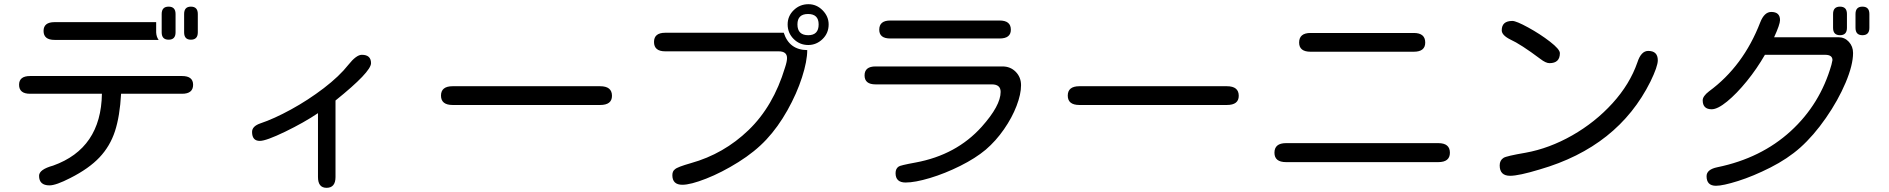

<svg xmlns="http://www.w3.org/2000/svg" viewBox="-20 -816 9040 919"><path d="M167 25.4Q167 -4.9 234.4 -23.4Q463.9 -105.5 467.8 -367.2H124Q71.3 -367.2 71.3 -410.2Q71.3 -452.1 124 -452.1H851.6Q904.3 -452.1 904.3 -410.2Q904.3 -367.2 851.6 -367.2H559.6Q553.7 -259.8 530.3 -188Q506.8 -116.2 456.1 -62.5Q405.3 -8.8 316.4 36.1Q248 71.3 216.8 71.3Q167 71.3 167 25.4ZM241.2 -710H727.5V-661.1Q728.5 -639.6 739.3 -625H241.2Q188.5 -625 188.5 -668Q188.5 -710 241.2 -710ZM753.9 -749Q753.9 -784.2 787.1 -784.2Q820.3 -784.2 820.3 -749V-661.1Q820.3 -626 787.1 -626Q753.9 -626 753.9 -661.1ZM861.3 -749Q861.3 -784.2 893.6 -784.2Q926.8 -784.2 926.8 -749V-661.1Q926.8 -626 893.6 -626Q861.3 -626 861.3 -661.1Z M1502 31.2V-274.4Q1435.5 -229.5 1344.7 -185.5Q1253.9 -141.6 1223.6 -141.6Q1186.5 -141.6 1186.5 -184.6Q1186.5 -211.9 1226.6 -225.6Q1291 -247.1 1373 -292Q1455.1 -336.9 1529.8 -394Q1604.5 -451.2 1647.5 -505.9Q1685.5 -553.7 1711.9 -553.7Q1755.9 -553.7 1755.9 -513.7Q1755.9 -471.7 1585.9 -335V31.2Q1585.9 83 1543 83Q1502 83 1502 31.2Z M2090.8 -358.4Q2090.8 -403.3 2146.5 -403.3H2852.5Q2909.2 -403.3 2909.2 -357.4Q2909.2 -313.5 2852.5 -313.5H2146.5Q2090.8 -313.5 2090.8 -358.4Z M3198.2 22.5Q3198.2 2.9 3210.9 -5.9Q3221.7 -16.6 3287.1 -35.2Q3444.3 -79.1 3563 -193.4Q3681.6 -307.6 3737.3 -492.2Q3747.1 -521.5 3747.1 -538.1Q3747.1 -570.3 3707 -570.3H3164.1Q3110.4 -570.3 3110.4 -615.2Q3110.4 -659.2 3164.1 -659.2H3731.4Q3757.8 -577.1 3843.8 -576.2Q3843.8 -523.4 3818.8 -445.8Q3793.9 -368.2 3749 -288.1Q3704.1 -208 3648.4 -148.4Q3593.8 -89.8 3514.2 -40Q3434.6 9.8 3359.9 39.1Q3285.2 68.4 3246.1 68.4Q3198.2 68.4 3198.2 22.5ZM3849.6 -795.9Q3888.7 -795.9 3917.5 -766.6Q3946.3 -737.3 3946.3 -699.2Q3946.3 -657.2 3917 -628.9Q3887.7 -600.6 3848.6 -600.6Q3807.6 -600.6 3778.8 -629.4Q3750 -658.2 3750 -699.2Q3750 -739.3 3779.3 -767.6Q3808.6 -795.9 3849.6 -795.9ZM3848.6 -647.5Q3898.4 -647.5 3898.4 -699.2Q3898.4 -749 3847.7 -749Q3796.9 -749 3796.9 -699.2Q3796.9 -647.5 3848.6 -647.5Z M4266.6 12.7Q4266.6 -8.8 4281.2 -18.6Q4287.1 -24.4 4362.3 -38.1Q4557.6 -74.2 4678.7 -209Q4769.5 -310.5 4769.5 -376Q4769.5 -412.1 4727.5 -412.1H4170.9Q4118.2 -412.1 4118.2 -455.1Q4118.2 -498 4170.9 -498H4778.3Q4816.4 -498 4841.8 -472.2Q4867.2 -446.3 4867.2 -408.2Q4867.2 -365.2 4845.7 -309.1Q4824.2 -252.9 4785.6 -197.3Q4747.1 -141.6 4698.2 -99.6Q4649.4 -58.6 4576.2 -22Q4502.9 14.6 4431.2 36.1Q4359.4 57.6 4314.5 57.6Q4266.6 57.6 4266.6 12.7ZM4241.2 -717.8H4764.6Q4818.4 -717.8 4818.4 -673.8Q4818.4 -631.8 4764.6 -631.8H4241.2Q4188.5 -631.8 4188.5 -673.8Q4188.5 -717.8 4241.2 -717.8Z M5090.8 -358.4Q5090.8 -403.3 5146.5 -403.3H5852.5Q5909.2 -403.3 5909.2 -357.4Q5909.2 -313.5 5852.5 -313.5H5146.5Q5090.8 -313.5 5090.8 -358.4Z M6080.1 -85Q6080.1 -130.9 6135.7 -130.9H6864.3Q6919.9 -130.9 6919.9 -85Q6919.9 -40 6864.3 -40H6135.7Q6080.1 -40 6080.1 -85ZM6252.9 -658.2H6747.1Q6801.8 -658.2 6801.8 -612.3Q6801.8 -568.4 6747.1 -568.4H6252.9Q6198.2 -568.4 6198.2 -612.3Q6198.2 -658.2 6252.9 -658.2Z M7158.2 -24.4Q7158.2 -48.8 7176.8 -60.5Q7190.4 -69.3 7282.2 -85Q7395.5 -105.5 7505.4 -168Q7615.2 -230.5 7698.2 -321.8Q7781.2 -413.1 7817.4 -517.6Q7835 -572.3 7869.1 -572.3Q7915 -572.3 7915 -527.3Q7915 -498 7879.9 -425.8Q7724.6 -113.3 7349.6 -4.9Q7250 25.4 7208 25.4Q7158.2 25.4 7158.2 -24.4ZM7218.8 -715.8Q7237.3 -715.8 7294.4 -684.6Q7351.6 -653.3 7398.9 -616.7Q7446.3 -580.1 7446.3 -561.5Q7446.3 -513.7 7396.5 -513.7Q7378.9 -513.7 7352.5 -534.2Q7258.8 -604.5 7209 -627Q7168 -647.5 7168 -670.9Q7168 -715.8 7218.8 -715.8Z M8148.4 27.3Q8148.4 -4.9 8200.2 -15.6Q8409.2 -58.6 8550.8 -188Q8692.4 -317.4 8746.1 -505.9L8751 -528.3Q8751 -553.7 8715.8 -553.7H8427.7Q8389.6 -487.3 8340.8 -427.2Q8292 -367.2 8246.6 -330.1Q8201.2 -293 8172.9 -293Q8129.9 -293 8129.9 -335.9Q8129.9 -355.5 8160.2 -378.9Q8324.2 -499 8405.3 -709Q8424.8 -758.8 8458 -758.8Q8500 -758.8 8500 -719.7Q8500 -699.2 8471.7 -637.7H8780.3Q8809.6 -637.7 8829.6 -615.7Q8849.6 -593.8 8849.6 -562.5Q8849.6 -504.9 8814 -420.4Q8778.3 -335.9 8719.7 -251.5Q8661.1 -167 8596.7 -109.4Q8536.1 -55.7 8454.1 -14.2Q8372.1 27.3 8299.3 50.3Q8226.6 73.2 8193.4 73.2Q8148.4 73.2 8148.4 27.3ZM8753.9 -749Q8753.9 -784.2 8787.1 -784.2Q8820.3 -784.2 8820.3 -749V-682.6Q8820.3 -647.5 8787.1 -647.5Q8753.9 -647.5 8753.9 -682.6ZM8861.3 -749Q8861.3 -784.2 8894.5 -784.2Q8927.7 -784.2 8927.7 -749V-682.6Q8927.7 -647.5 8894.5 -647.5Q8861.3 -647.5 8861.3 -682.6Z"/></svg>

Font: jf-openhuninn-2.0
Style: Regular
Weight: 400
Designer: [Kosugi Maru]
Designed by MOTOYA      

[Varela Round]
Joe Prince (Latin component); Avraham Cornfeld (Hebrew component)
Foundry: justfont CO.,LTD.
Version: 2.0